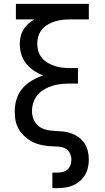

<svg xmlns="http://www.w3.org/2000/svg" viewBox="-20 -755 540 990"><path d="M250 215V135H276Q290 135 304 131.5Q318 128 328.5 118.5Q339 109 343.5 95.5Q348 82 348 68Q348 52 341.5 37.5Q335 23 322 14Q309 5 293.5 2.5Q278 0 262.5 0Q247 0 231.5 -1.5Q216 -3 200.5 -6Q185 -9 170 -14Q155 -19 141.5 -26.5Q128 -34 116 -44Q104 -54 93.5 -65.5Q83 -77 75.5 -91Q68 -105 63.5 -120Q59 -135 57.5 -150.5Q56 -166 56 -181Q56 -213 65.5 -244Q75 -275 96 -299.5Q117 -324 145 -340Q173 -356 203 -366Q178 -375 155 -390.5Q132 -406 115 -427Q98 -448 90 -474.5Q82 -501 82 -529Q82 -548 86.5 -567Q91 -586 101 -602.5Q111 -619 125.5 -632Q140 -645 157 -655H62V-735H438V-655H344Q324 -655 304 -653Q284 -651 264.5 -645Q245 -639 227.5 -629Q210 -619 197 -603.5Q184 -588 178 -569Q172 -550 172 -530Q172 -509 178 -490Q184 -471 197 -455.5Q210 -440 228 -430Q246 -420 265 -414Q284 -408 304 -406Q324 -404 344 -404H382V-324H344Q321 -324 298 -322Q275 -320 253 -313.5Q231 -307 210.5 -295.5Q190 -284 175 -267Q160 -250 152.5 -227.5Q145 -205 145 -182Q145 -160 153.5 -139.5Q162 -119 179 -105Q196 -91 218 -86Q240 -81 261.5 -80Q283 -79 305 -77Q327 -75 347.5 -67.5Q368 -60 386 -47Q404 -34 416 -15.5Q428 3 433 24.5Q438 46 438 68Q438 88 433.5 108.5Q429 129 418.5 147Q408 165 392 178.5Q376 192 357 200.5Q338 209 317 212Q296 215 276 215Z"/></svg>

Font: Iosevka Bendy Medium
Style: Regular
Weight: 500
Monospace: yes
Designer: Belleve Invis
Foundry: Belleve Invis
Version: Version 30.1.2